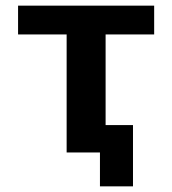

<svg xmlns="http://www.w3.org/2000/svg" viewBox="-20 -540 610 680"><path d="M451 -97V120H334V0H307H216V-418H44V-520H526V-418H354V-97Z"/></svg>

Font: M PLUS 1p
Style: Bold
Weight: 700
Version: Version 1.062